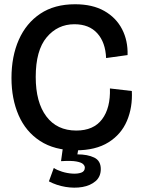

<svg xmlns="http://www.w3.org/2000/svg" viewBox="-20 -694 665 903"><path d="M336 13Q236 13 168.5 -31Q101 -75 67.5 -152Q34 -229 34 -327Q34 -429 68.5 -507Q103 -585 169.5 -629.5Q236 -674 333 -674Q415 -674 470.5 -642.5Q526 -611 554 -557Q582 -503 580 -435L479 -421Q476 -495 437.5 -537.5Q399 -580 330 -580Q251 -580 199.5 -518.5Q148 -457 148 -332Q148 -213 198 -146.5Q248 -80 339 -80Q420 -80 460 -133Q500 -186 497 -278L600 -266Q604 -189 577 -125.5Q550 -62 490 -24.5Q430 13 336 13ZM210 159 233 96Q248 106 272 113.5Q296 121 320.5 122.5Q345 124 362 118Q379 112 379 94Q379 86 371 78Q363 70 339.5 65.5Q316 61 267 64L277 -8H351L344 32Q392 32 423 47Q454 62 454 101Q454 137 429.5 158Q405 179 367.5 185.5Q330 192 288 185Q246 178 210 159Z"/></svg>

Font: Bricolage Grotesque 96pt Medium
Style: Regular
Weight: 500
Designer: Mathieu Triay
Foundry: Atelier Triay
Version: Version 1.001; ttfautohint (v1.8.4.7-5d5b);gftools[0.9.33.de